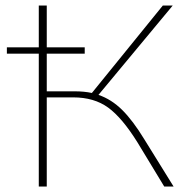

<svg xmlns="http://www.w3.org/2000/svg" viewBox="-20 -678 703 698"><path d="M611 0H577L480 -160Q424 -250 373 -287Q322 -324 246 -324H150V0H121V-483H5V-506H121V-658H150V-506H288V-483H150V-346H252Q286 -346 314 -340L572 -658H608L338 -333Q385 -317 424 -278.5Q463 -240 505 -171Z"/></svg>

Font: Ysabeau Infant Extralight
Style: Regular
Weight: 200
Designer: Christian Thalmann (Catharsis Fonts)
Version: Version 0.003